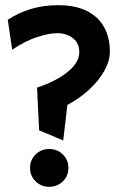

<svg xmlns="http://www.w3.org/2000/svg" viewBox="-20 -721 474 741"><path d="M204 -701Q150 -701 103 -687.5Q56 -674 10 -645L27 -529Q77 -563 123.5 -578Q170 -593 201 -593Q237 -593 261.5 -573.5Q286 -554 286 -520Q286 -479 240 -442.5Q194 -406 123 -383L131 -218L224 -179L240 -316Q287 -341 324 -375Q361 -409 382.5 -447.5Q404 -486 404 -522Q404 -576 382 -616Q360 -656 315.5 -678.5Q271 -701 204 -701ZM170 -146Q139 -146 117.5 -125Q96 -104 96 -73Q96 -42 117.5 -21Q139 0 170 0Q201 0 222.5 -21Q244 -42 244 -73Q244 -104 222.5 -125Q201 -146 170 -146Z"/></svg>

Font: Catamaran
Style: Bold
Weight: 700
Designer: Pria Ravichandran
Version: Version 2.000